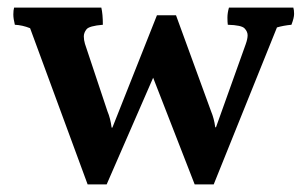

<svg xmlns="http://www.w3.org/2000/svg" viewBox="-20 -525 801 504"><path d="M750 -505Q752 -499 752 -488.5Q752 -478 745 -460Q724 -458 707 -453L541 -41H491L382 -321L260 -41H210L59 -451Q39 -459 19 -460Q15 -476 15 -487Q15 -498 17 -505H246Q250 -488 250 -460Q214 -457 207 -448Q200 -439 200 -429.5Q200 -420 203 -410L262 -233Q270 -214 273 -190H275L392 -485H442L534 -233Q542 -214 545 -191H547L625 -409Q630 -423 630 -432.5Q630 -442 622 -450.5Q614 -459 578 -460Q577 -467 577 -479Q577 -491 581 -505Z"/></svg>

Font: Halant Semibold
Style: Regular
Weight: 600
Version: Version 1.100;PS 1.0;hotconv 1.0.78;makeotf.lib2.5.61930; tt